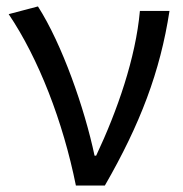

<svg xmlns="http://www.w3.org/2000/svg" viewBox="-20 -577 568 597"><path d="M216 0H306C416 -191 478 -354 507 -543H415C402 -397 345 -233 279 -93H274C243 -240 173 -440 98 -557L7 -533C100 -395 176 -199 216 0Z"/></svg>

Font: Noto Sans T Chinese Regular
Style: Regular
Weight: 400
Designer: Ryoko NISHIZUKA (kana & ideographs); Paul D. Hunt (Latin, Greek & Cyrillic); Wenlong ZHANG (bopomofo); Sandoll Communica
Foundry: Adobe Systems Incorporated
Version: Version 1.000;PS 1;hotconv 1.0.78;makeotf.lib2.5.61930